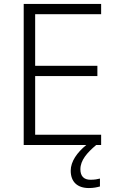

<svg xmlns="http://www.w3.org/2000/svg" viewBox="-20 -734 593 972"><path d="M387 123C387 77 421 39 467 0H492V-52H158V-349H473V-401H158V-662H492V-714H100V0H417C370 38 338 84 338 130C338 187 372 218 430 218C454 218 471 214 486 210V170C475 173 459 176 438 176C405 176 387 158 387 123Z"/></svg>

Font: Noto Sans Malayalam Light
Style: Regular
Weight: 300
Designer: Jelle Bosma - Monotype Design Team
Foundry: Monotype Imaging Inc.
Version: Version 2.104